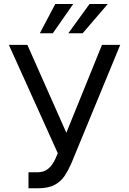

<svg xmlns="http://www.w3.org/2000/svg" viewBox="-20 -958 664 987"><path d="M126.4 9.9V-72.4H171.9Q198.2 -72.4 216.1 -82.7Q234 -93 245.9 -109.4Q257.8 -125.7 265.6 -143.5L277 -170.5L25.6 -727.3H120.7L321 -275.6L504.3 -727.3H598L346.6 -117.9Q331.7 -83.8 312.7 -54.7Q293.7 -25.6 261.2 -7.8Q228.7 9.9 173.3 9.9ZM331 -786.9 440.3 -937.5H534.1L404.8 -786.9ZM184.7 -786.9 264.2 -937.5H356.5L251.4 -786.9Z"/></svg>

Font: InterMG
Style: Regular
Weight: 400
Designer: Rasmus Andersson
Foundry: rsms
Version: Version 3.019;December 26, 2023;FontCreator 15.0.0.2955 64-b